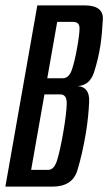

<svg xmlns="http://www.w3.org/2000/svg" viewBox="-51 -695 403 715"><path d="M-31 0H144Q218.5 0 237 -60.2Q255.5 -120.5 269 -200.5Q279 -263.5 281 -317.2Q283 -371 238.5 -374.5Q283 -377 298.8 -424.8Q314.5 -472.5 323 -526Q329.5 -571.5 332 -623.2Q334.5 -675 263 -675H88ZM65 -62.5 114.5 -343.5H173.5Q198.5 -343.5 197.5 -307.8Q196.5 -272 185 -204.5Q173.5 -137.5 162.2 -100Q151 -62.5 129 -62.5ZM125 -403.5 162 -613.5H221.5Q245.5 -613.5 245.2 -589.2Q245 -565 236 -516.5Q228.5 -472 217.5 -437.8Q206.5 -403.5 182.5 -403.5Z"/></svg>

Font: Anybody ExtraCondensed
Style: Italic
Weight: 400
Width: 2
Italic angle: -10°
Version: Version 1.113;gftools[0.9.25]